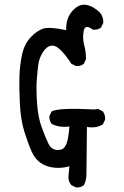

<svg xmlns="http://www.w3.org/2000/svg" viewBox="-20 -817 540 835"><path d="M310 -2 290 -12Q275 -30 278 -55L282 -94Q248 -84 214 -88Q180 -92 156 -109Q132 -126 118 -157Q104 -188 87 -241Q70 -294 66.5 -364Q63 -434 64.5 -484Q66 -534 76 -580Q86 -626 113.5 -655Q141 -684 168 -692.5Q195 -701 268 -686Q266 -737 294.5 -769Q323 -801 354 -796Q385 -791 415 -762Q431 -742 429 -717L419 -697Q405 -686 384 -688Q350 -714 344 -682.5Q338 -651 346 -622Q354 -593 354 -560L345 -540Q331 -528 310 -530L290 -540Q268 -575 244.5 -598.5Q221 -622 201 -618Q181 -614 165.5 -588.5Q150 -563 146.5 -536Q143 -509 140 -470.5Q137 -432 141 -370Q145 -308 161.5 -263Q178 -218 190.5 -192.5Q203 -167 226.5 -165Q250 -163 260.5 -176.5Q271 -190 275.5 -215.5Q280 -241 282 -267Q238 -261 205 -278Q193 -292 195 -313L205 -333Q238 -349 390 -341L407 -343L427 -333Q439 -317 437 -296L427 -276Q398 -258 358 -265Q356 -88 356 -60.5Q356 -33 345 -12Q331 0 310 -2Z"/></svg>

Font: NaniFont Regular
Style: Regular
Weight: 400
Designer: Nanigashitei
Version: Version 1.036